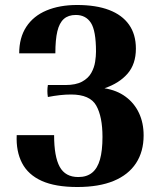

<svg xmlns="http://www.w3.org/2000/svg" viewBox="-20 -735 647 770"><path d="M556 -192Q556 -127 525.5 -80.5Q495 -34 436 -9.5Q377 15 290 15Q202 15 147.5 -9.5Q93 -34 68.5 -81Q44 -128 47 -193H197Q197 -107 219.5 -66Q242 -25 294 -25Q328 -25 349.5 -42.5Q371 -60 381 -95.5Q391 -131 391 -186Q391 -267 366 -311.5Q341 -356 265 -356Q243 -356 220.5 -353.5Q198 -351 172 -346Q168 -370 172 -394H242Q284 -394 309 -407.5Q334 -421 346 -442.5Q358 -464 361.5 -487Q365 -510 365 -528Q365 -612 344.5 -643.5Q324 -675 284 -675Q254 -675 236 -659Q218 -643 210 -609.5Q202 -576 202 -521H57Q57 -584 85.5 -627.5Q114 -671 166.5 -693Q219 -715 289 -715Q365 -715 417.5 -695Q470 -675 497.5 -636Q525 -597 525 -540Q525 -478 491.5 -439.5Q458 -401 399 -381Q449 -373 484 -347Q519 -321 537.5 -281.5Q556 -242 556 -192Z"/></svg>

Font: Poltawski Nowy
Style: Bold
Weight: 700
Designer: Adam Pótawski, Mateusz Machalski, Borys Kosmynka, Ania Wieluska
Foundry: Capitalics.wtf
Version: Version 1.001;gftools[0.9.25]